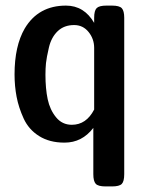

<svg xmlns="http://www.w3.org/2000/svg" viewBox="-20 -502 523 689"><path d="M32.2 -234.9Q32.2 -336.9 68.8 -399.9Q117.7 -481.9 216.8 -481.9Q281.7 -481.9 317.9 -419.9V-438Q317.9 -463.9 326.9 -472.9Q335.9 -481.9 361.8 -481.9H381.8Q408.7 -481.9 417.2 -472.4Q425.8 -462.9 425.8 -438V123Q425.8 148.9 417 158Q408.2 167 381.8 167H358.9Q332 167 323.5 157.5Q314.9 147.9 314.9 123V-43Q274.4 9.8 211.9 9.8Q211.4 9.8 210.9 9.8Q157.7 9.8 120.4 -13.7Q83 -37.1 64.9 -76.7Q46.9 -116.2 39.6 -154.5Q32.2 -192.9 32.2 -234.9ZM143.1 -233.9Q143.1 -184.1 151.1 -146Q159.2 -107.9 181.2 -81.1Q203.1 -54.2 237.8 -54.2Q289.6 -54.2 317.9 -108.9V-330.1Q317.9 -362.3 297.9 -387.2Q277.8 -412.1 246.1 -412.1Q210 -412.1 187 -390.1Q164.1 -368.2 155.5 -331.5Q147 -294.9 145 -275.4Q143.1 -255.9 143.1 -233.9Z"/></svg>

Font: CMU Sans Serif Demi Condensed
Style: DemiCondensed
Weight: 600
Width: 3
Version: Version 0.7.0